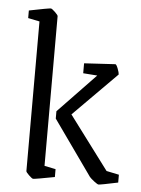

<svg xmlns="http://www.w3.org/2000/svg" viewBox="-49 -683 537 731"><g transform="rotate(5 219.5 -317.0)"><path d="M77 -18V-590L33 -599V-628Q107 -643 116 -643Q120 -643 132 -631.5Q144 -620 144 -616V-44L187 -35V-5Q114 9 105 9Q101 9 89 -2.5Q77 -14 77 -18ZM320 -17 171 -227V-255L314 -404L260 -408V-446L379 -453Q383 -453 389 -437.5Q395 -422 395 -415L229 -248L381 -45L429 -35V-5Q363 9 355 9Q351 9 338 -1Q325 -11 320 -17Z"/></g></svg>

Font: Grenze Light
Style: Regular
Weight: 300
Designer: Renata Polastri
Foundry: Omnibus-Type
Version: Version 1.002; ttfautohint (v1.8)